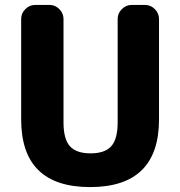

<svg xmlns="http://www.w3.org/2000/svg" viewBox="-20 -750 732 780"><path d="M66 -265V-673Q66 -696 83 -713Q100 -730 123 -730H181Q204 -730 221 -713Q238 -696 238 -673V-253Q238 -185 264 -156Q290 -127 348 -127Q406 -127 432 -156Q458 -185 458 -253V-673Q458 -696 475 -713Q492 -730 515 -730H569Q592 -730 609 -713Q626 -696 626 -673V-265Q626 10 346 10Q66 10 66 -265Z"/></svg>

Font: Rounded Mplus 1c ExtraBold
Style: Regular
Weight: 800
Version: Version 1.059.20150529